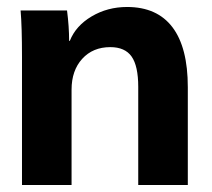

<svg xmlns="http://www.w3.org/2000/svg" viewBox="-20 -530 608 550"><path d="M43 -366Q43 -455 39 -500H172Q178 -454 178 -413H180Q197 -456 242.5 -483Q288 -510 344 -510Q430 -510 474 -452Q518 -394 518 -280V0H376V-281Q376 -341 357 -368Q338 -395 296 -395Q246 -395 215.5 -361.5Q185 -328 185 -273V0H43Z"/></svg>

Font: Sarabun ExtraBold
Style: Regular
Weight: 800
Version: Version 1.000; ttfautohint (v1.6)